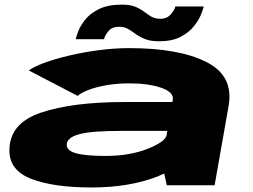

<svg xmlns="http://www.w3.org/2000/svg" viewBox="-20 -799 1092 828"><path d="M699.5 0 688 -50.5Q673.5 -43.5 657 -37Q535.5 9.5 374.5 9.5Q213 9.5 116.5 -27Q20 -63.5 20.5 -151Q21 -267.5 156.5 -313.2Q292 -359 517 -359H723.5L725 -367Q731 -401 675.8 -420.2Q620.5 -439.5 537.5 -439.5Q486 -439.5 440.8 -431.8Q395.5 -424 362.5 -411.5Q329.5 -399 315 -385.5L104.5 -495Q125 -511 171.2 -528Q217.5 -545 279 -559.5Q340.5 -574 407.5 -582.8Q474.5 -591.5 536.5 -591.5Q751 -591.5 869.8 -531.8Q988.5 -472 966 -343L905.5 0ZM698 -214 701.5 -234.5H502Q376 -234.5 323.8 -220.8Q271.5 -207 268 -179Q264.5 -151 305.2 -138.8Q346 -126.5 434.5 -126.5Q538.5 -126.5 616 -157Q690 -186.5 698 -214ZM666.5 -621Q629 -621 605.5 -630.5Q582 -640 565.2 -652.2Q548.5 -664.5 532.5 -674Q516.5 -683.5 494 -683.5Q462 -683.5 446.8 -663.8Q431.5 -644 428.5 -630H306.5Q308.5 -640.5 317.8 -664.8Q327 -689 348.2 -715.2Q369.5 -741.5 407.5 -760.2Q445.5 -779 505 -779Q541.5 -779 563.8 -769.8Q586 -760.5 601.5 -748.5Q617 -736.5 632.8 -727.2Q648.5 -718 671.5 -718Q700 -718 716.8 -737.5Q733.5 -757 736 -771H858.5Q856.5 -760.5 847 -736.5Q837.5 -712.5 816.2 -685.8Q795 -659 758.5 -640Q722 -621 666.5 -621Z"/></svg>

Font: Anybody UltraExpanded ExtraBold
Style: Italic
Weight: 800
Width: 9
Italic angle: -10°
Designer: Tyler Finck
Foundry: Etcetera Type Company
Version: Version 1.010; ttfautohint (v1.8.3) -l 8 -r 50 -G 200 -x 14 